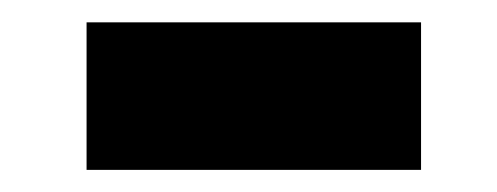

<svg xmlns="http://www.w3.org/2000/svg" viewBox="-20 -392 443 171"><path d="M57.1 -240.7V-372.1H355V-240.7Z"/></svg>

Font: Suwannaphum Black
Style: Regular
Weight: 900
Designer: Danh Hong
Version: Version 8.002; ttfautohint (v1.8.3)